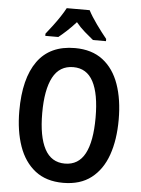

<svg xmlns="http://www.w3.org/2000/svg" viewBox="-62 -985 766 1043"><g transform="rotate(5 321.5 -463.5)"><path d="M593 -358Q593 -248 564 -165.5Q535 -83 475 -36.5Q415 10 322 10Q229 10 169 -37Q109 -84 80 -167Q51 -250 51 -359Q51 -536 119 -630.5Q187 -725 323 -725Q415 -725 475 -679Q535 -633 564 -550.5Q593 -468 593 -358ZM176 -358Q176 -230 212 -162.5Q248 -95 322 -95Q396 -95 431.5 -161.5Q467 -228 467 -358Q467 -488 431.5 -554.5Q396 -621 323 -621Q248 -621 212 -553.5Q176 -486 176 -358ZM384 -937Q401 -904 430.5 -863Q460 -822 487 -789V-777H416Q395 -794 369 -816.5Q343 -839 321 -866Q297 -839 271.5 -815.5Q246 -792 227 -777H156V-789Q173 -810 193 -836.5Q213 -863 230.5 -889.5Q248 -916 259 -937Z"/></g></svg>

Font: Noto Sans Kannada Condensed SemiBold
Style: Regular
Weight: 600
Width: 3
Designer: Jelle Bosma - Monotype Design Team
Foundry: Monotype Imaging Inc.
Version: Version 2.005; ttfautohint (v1.8.4.7-5d5b)